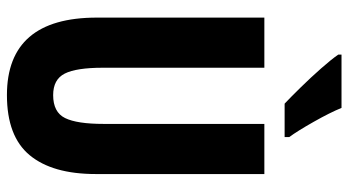

<svg xmlns="http://www.w3.org/2000/svg" viewBox="-240 -730 981 540"><g transform="rotate(90 250.0 -460.5)"><path d="M248 10Q364 10 417 -54Q470 -118 470 -240V-714H329V-262Q329 -187 312.5 -153.5Q296 -120 248 -120Q204 -120 187.5 -152.5Q171 -185 171 -260V-714H30V-243Q30 10 248 10ZM272 -771H366V-784Q349 -807 323 -853Q297 -899 284 -931H134V-922Q147 -903 173 -873.5Q199 -844 227 -815.5Q255 -787 272 -771Z"/></g></svg>

Font: Noto Sans Mono Condensed Extra
Style: Regular
Weight: 800
Width: 3
Designer: Monotype Design Team
Foundry: Monotype Imaging Inc.
Version: Version 1.900